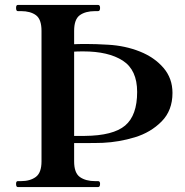

<svg xmlns="http://www.w3.org/2000/svg" viewBox="-20 -757 747 777"><path d="M678 -381Q678 -310 634 -265.5Q590 -221 526 -201.5Q462 -182 396 -179Q370 -178 320 -178H280V-104Q280 -57 303.5 -40.5Q327 -24 365 -24H377Q385 -24 385 -13Q385 0 377 0H52Q45 0 45 -13Q45 -24 52 -24H65Q102 -24 125 -41Q148 -58 148 -104V-632Q148 -679 125.5 -695.5Q103 -712 65 -712H52Q45 -712 45 -725Q45 -737 52 -737H377Q385 -737 385 -725Q385 -712 377 -712H365Q326 -712 303 -695.5Q280 -679 280 -632V-578Q293 -579 330 -579Q367 -579 418 -576Q487 -572 546 -548.5Q605 -525 641.5 -482.5Q678 -440 678 -381ZM535 -385Q535 -474 477 -511.5Q419 -549 317 -549Q291 -549 280 -548V-207H323Q438 -208 486.5 -249Q535 -290 535 -385Z"/></svg>

Font: Shippori Mincho
Style: Bold
Weight: 700
Designer: FONTDASU
Foundry: FONTDASU / Google Inc. / but / Adobe
Version: Version 3.110; ttfautohint (v1.8.3)